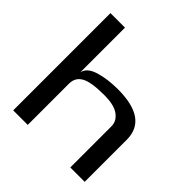

<svg xmlns="http://www.w3.org/2000/svg" viewBox="-177 -777 906 906"><g transform="rotate(45 276.0 -324.5)"><path d="M327 -420Q525 -420 525 -281V0H429V-275Q429 -309 398 -332Q367 -355 301 -355Q214 -355 180 -336Q145 -317 145 -275V0H48V-649H145V-351Q153 -388 206 -404Q259 -420 327 -420Z"/></g></svg>

Font: Gamestation Display
Style: Regular
Weight: 400
Designer: Jonas Hecksher
Foundry: Jonas Hecksher, Playtypeª, e-types AS
Version: Version 1.003